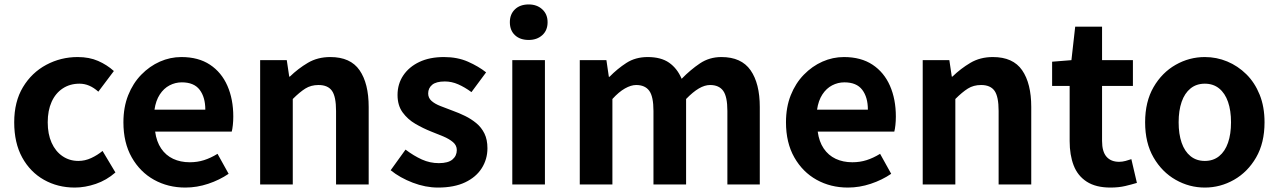

<svg xmlns="http://www.w3.org/2000/svg" viewBox="-20 -831 5761 865"><path d="M317 14Q240 14 178 -21Q116 -56 80 -121.5Q44 -187 44 -280Q44 -373 83.5 -438.5Q123 -504 188.5 -539Q254 -574 330 -574Q382 -574 422 -556.5Q462 -539 493 -511L423 -418Q403 -436 382 -445Q361 -454 338 -454Q295 -454 262.5 -432.5Q230 -411 212.5 -372Q195 -333 195 -280Q195 -227 212.5 -188Q230 -149 261.5 -127.5Q293 -106 333 -106Q363 -106 391 -119Q419 -132 442 -151L500 -54Q460 -19 411.5 -2.5Q363 14 317 14Z M815 14Q737 14 674 -21Q611 -56 573.5 -122Q536 -188 536 -280Q536 -348 557.5 -402Q579 -456 616.5 -494.5Q654 -533 700.5 -553.5Q747 -574 797 -574Q874 -574 926 -539.5Q978 -505 1004.5 -444.5Q1031 -384 1031 -306Q1031 -286 1029 -267.5Q1027 -249 1024 -238H679Q685 -193 706 -162Q727 -131 760 -115.5Q793 -100 835 -100Q869 -100 899 -109.5Q929 -119 960 -138L1010 -48Q969 -20 918 -3Q867 14 815 14ZM676 -337H905Q905 -393 879.5 -426.5Q854 -460 799 -460Q770 -460 744 -446.5Q718 -433 700 -405.5Q682 -378 676 -337Z M1152 0V-560H1272L1283 -486H1286Q1323 -522 1367 -548Q1411 -574 1468 -574Q1559 -574 1600 -514.5Q1641 -455 1641 -349V0H1494V-331Q1494 -396 1475.5 -422Q1457 -448 1415 -448Q1381 -448 1355.5 -432Q1330 -416 1299 -385V0Z M1953 14Q1897 14 1839.5 -8Q1782 -30 1740 -64L1807 -157Q1844 -129 1880.5 -112.5Q1917 -96 1957 -96Q1999 -96 2018.5 -112.5Q2038 -129 2038 -155Q2038 -176 2021 -190.5Q2004 -205 1977 -216.5Q1950 -228 1921 -239Q1886 -253 1851.5 -273Q1817 -293 1794 -324.5Q1771 -356 1771 -403Q1771 -453 1797 -491.5Q1823 -530 1869.5 -552Q1916 -574 1980 -574Q2041 -574 2088.5 -553Q2136 -532 2170 -505L2104 -416Q2074 -438 2044.5 -451Q2015 -464 1984 -464Q1945 -464 1927 -449Q1909 -434 1909 -410Q1909 -390 1924 -376.5Q1939 -363 1965 -353Q1991 -343 2020 -332Q2048 -322 2075.5 -308.5Q2103 -295 2126 -276Q2149 -257 2162.5 -229.5Q2176 -202 2176 -163Q2176 -114 2150.5 -73.5Q2125 -33 2075.5 -9.5Q2026 14 1953 14Z M2288 0V-560H2435V0ZM2362 -651Q2323 -651 2300 -672.5Q2277 -694 2277 -731Q2277 -767 2300 -789Q2323 -811 2362 -811Q2399 -811 2423 -789Q2447 -767 2447 -731Q2447 -694 2423 -672.5Q2399 -651 2362 -651Z M2592 0V-560H2712L2723 -485H2726Q2761 -521 2802 -547.5Q2843 -574 2898 -574Q2958 -574 2994.5 -548.5Q3031 -523 3051 -476Q3091 -517 3133.5 -545.5Q3176 -574 3230 -574Q3320 -574 3361.5 -514.5Q3403 -455 3403 -349V0H3257V-331Q3257 -396 3238 -422Q3219 -448 3179 -448Q3155 -448 3128.5 -432.5Q3102 -417 3071 -385V0H2924V-331Q2924 -396 2905 -422Q2886 -448 2846 -448Q2823 -448 2795.5 -432.5Q2768 -417 2739 -385V0Z M3800 14Q3722 14 3659 -21Q3596 -56 3558.5 -122Q3521 -188 3521 -280Q3521 -348 3542.5 -402Q3564 -456 3601.5 -494.5Q3639 -533 3685.5 -553.5Q3732 -574 3782 -574Q3859 -574 3911 -539.5Q3963 -505 3989.5 -444.5Q4016 -384 4016 -306Q4016 -286 4014 -267.5Q4012 -249 4009 -238H3664Q3670 -193 3691 -162Q3712 -131 3745 -115.5Q3778 -100 3820 -100Q3854 -100 3884 -109.5Q3914 -119 3945 -138L3995 -48Q3954 -20 3903 -3Q3852 14 3800 14ZM3661 -337H3890Q3890 -393 3864.5 -426.5Q3839 -460 3784 -460Q3755 -460 3729 -446.5Q3703 -433 3685 -405.5Q3667 -378 3661 -337Z M4137 0V-560H4257L4268 -486H4271Q4308 -522 4352 -548Q4396 -574 4453 -574Q4544 -574 4585 -514.5Q4626 -455 4626 -349V0H4479V-331Q4479 -396 4460.5 -422Q4442 -448 4400 -448Q4366 -448 4340.5 -432Q4315 -416 4284 -385V0Z M4983 14Q4917 14 4876 -12.5Q4835 -39 4817 -86Q4799 -133 4799 -195V-444H4720V-553L4807 -560L4824 -711H4945V-560H5084V-444H4945V-196Q4945 -148 4965 -125Q4985 -102 5022 -102Q5036 -102 5051 -106Q5066 -110 5077 -114L5102 -7Q5079 0 5049.5 7Q5020 14 4983 14Z M5408 14Q5338 14 5276.5 -21Q5215 -56 5177 -121.5Q5139 -187 5139 -280Q5139 -373 5177 -438.5Q5215 -504 5276.5 -539Q5338 -574 5408 -574Q5461 -574 5509 -554Q5557 -534 5595 -496.5Q5633 -459 5655 -404.5Q5677 -350 5677 -280Q5677 -187 5639 -121.5Q5601 -56 5539.5 -21Q5478 14 5408 14ZM5408 -106Q5446 -106 5472.5 -127.5Q5499 -149 5512.5 -188Q5526 -227 5526 -280Q5526 -333 5512.5 -372Q5499 -411 5472.5 -432.5Q5446 -454 5408 -454Q5370 -454 5343.5 -432.5Q5317 -411 5303.5 -372Q5290 -333 5290 -280Q5290 -227 5303.5 -188Q5317 -149 5343.5 -127.5Q5370 -106 5408 -106Z"/></svg>

Font: Noto Sans HK Thin
Style: Bold
Weight: 700
Version: Version 2.004-H2;hotconv 1.0.118;makeotfexe 2.5.65603